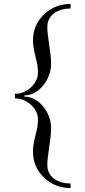

<svg xmlns="http://www.w3.org/2000/svg" viewBox="-20 -804 430 966"><path d="M335 142Q282 142 239 117.5Q196 93 171 51.5Q146 10 146 -41Q146 -58 148.5 -75.5Q151 -93 158 -121Q165 -147 168 -166Q171 -185 171 -204Q171 -232 154.5 -255.5Q138 -279 112 -294Q86 -309 55 -309V-332Q86 -332 112 -347Q138 -362 154.5 -386.5Q171 -411 171 -438Q171 -457 168 -476Q165 -495 158 -521Q151 -550 148.5 -567.5Q146 -585 146 -601Q146 -652 171 -693.5Q196 -735 239 -759.5Q282 -784 335 -784V-761Q282 -761 250 -735.5Q218 -710 218 -667Q218 -650 220.5 -630.5Q223 -611 227 -583Q232 -549 234.5 -526.5Q237 -504 237 -483Q237 -442 218 -405.5Q199 -369 168.5 -346.5Q138 -324 103 -324V-318Q138 -318 168.5 -295.5Q199 -273 218 -237Q237 -201 237 -159Q237 -139 234.5 -116Q232 -93 227 -59Q223 -31 220.5 -11.5Q218 8 218 25Q218 68 250 93.5Q282 119 335 119Z"/></svg>

Font: Baskervville
Style: Regular
Weight: 400
Designer: Alexis Faudot, Rémi Forte, Morgane Pierson, Rafael Ribas, Tanguy Vanlaeys, Rosalie Wagner, Thomas Huot-Marchand
Foundry: ANRT
Version: Version 1.100